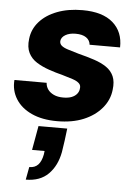

<svg xmlns="http://www.w3.org/2000/svg" viewBox="-56 -550 615 885"><g transform="rotate(5 252.0 -107.5)"><path d="M217 12Q148 12 99 -10.5Q50 -33 25.5 -72.5Q1 -112 5 -160H154Q155 -143 164.5 -129.5Q174 -116 192 -107.5Q210 -99 236 -99Q259 -99 274.5 -105Q290 -111 299 -122Q308 -133 309 -146Q312 -162 301.5 -171.5Q291 -181 271.5 -187.5Q252 -194 224 -202Q192 -210 160 -221Q128 -232 102.5 -248Q77 -264 64 -290Q51 -316 56 -355Q61 -400 91.5 -434.5Q122 -469 173 -488.5Q224 -508 290 -508Q383 -508 431 -466Q479 -424 477 -352H336Q334 -373 316.5 -385Q299 -397 268 -397Q239 -397 220.5 -386Q202 -375 200 -358Q199 -345 208.5 -336.5Q218 -328 238.5 -321.5Q259 -315 290 -306Q330 -296 363 -285Q396 -274 419.5 -258Q443 -242 454 -217Q465 -192 460 -154Q455 -107 423 -69Q391 -31 339 -9.5Q287 12 217 12ZM97 293 108 234Q134 234 149 218Q164 202 170 170L172 154H114L134 42H267Q264 71 260 98.5Q256 126 252 152Q240 216 201.5 254.5Q163 293 97 293Z"/></g></svg>

Font: DM Sans 36pt Black
Style: Italic
Weight: 900
Italic angle: -10°
Designer: Colophon Foundry, Jonny Pinhorn
Foundry: Colophon Foundry
Version: Version 4.004;gftools[0.9.30]